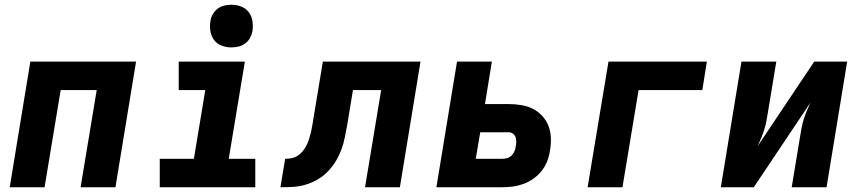

<svg xmlns="http://www.w3.org/2000/svg" viewBox="-20 -790 3640 810"><path d="M21 0 108 -530H554L467 0H320L388 -410H236L168 0Z M654 0V-120H798L846 -410H734V-530H1013L945 -120H1057V0ZM956 -590Q935 -590 915 -597.5Q895 -605 883 -621.5Q871 -638 867.5 -659Q864 -680 868 -702Q870 -717 878 -730.5Q886 -744 898.5 -753.5Q911 -763 926.5 -766.5Q942 -770 956 -770Q978 -770 997.5 -762.5Q1017 -755 1029.5 -738.5Q1042 -722 1045 -701Q1048 -680 1045 -658Q1042 -643 1034.5 -629.5Q1027 -616 1014 -606.5Q1001 -597 986 -593.5Q971 -590 956 -590Z M1163 0 1183 -120Q1196 -120 1209.5 -122.5Q1223 -125 1235 -132.5Q1247 -140 1256.5 -151.5Q1266 -163 1272.5 -175.5Q1279 -188 1283 -201Q1287 -214 1290.5 -227Q1294 -240 1296 -253.5Q1298 -267 1301 -280V-281Q1301 -281 1301 -281.5Q1301 -282 1301 -282L1342 -530H1754L1667 0H1520L1588 -410H1469L1445 -264Q1440 -238 1435 -212Q1430 -186 1420.5 -160Q1411 -134 1396.5 -110Q1382 -86 1362.5 -66Q1343 -46 1318.5 -32Q1294 -18 1268 -10.5Q1242 -3 1215.5 -1.5Q1189 0 1163 0Z M1821 0 1908 -530H2055L2026 -351H2126Q2153 -351 2179.5 -346.5Q2206 -342 2228 -331Q2250 -320 2267.5 -301Q2285 -282 2294 -258.5Q2303 -235 2304 -208Q2305 -181 2300 -154Q2297 -132 2288.5 -110Q2280 -88 2265 -69Q2250 -50 2230 -36Q2210 -22 2188 -14Q2166 -6 2143 -3Q2120 0 2098 0ZM1987 -120H2098Q2109 -120 2119.5 -123Q2130 -126 2138 -134Q2146 -142 2150.5 -152Q2155 -162 2156 -173Q2158 -182 2158 -192.5Q2158 -203 2155 -211.5Q2152 -220 2144 -226Q2136 -232 2126 -232H2006Z M2459 0 2547 -530H2962L2943 -410H2674L2606 0Z M3021 0 3108 -530H3255L3220 -318Q3217 -299 3213.5 -280.5Q3210 -262 3204.5 -244Q3199 -226 3191.5 -208Q3184 -190 3176 -173L3415 -530H3554L3467 0H3320L3355 -212Q3358 -231 3361.5 -249.5Q3365 -268 3370.5 -286Q3376 -304 3383.5 -322Q3391 -340 3399 -357L3160 0Z"/></svg>

Font: Iosevka Curly HvExObl
Style: Regular
Weight: 900
Width: 7
Italic angle: -9°
Monospace: yes
Designer: Belleve Invis
Foundry: Belleve Invis
Version: Version 11.1.0; ttfautohint (v1.8.3)